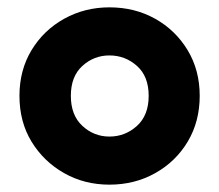

<svg xmlns="http://www.w3.org/2000/svg" viewBox="-20 -497 597 523"><path d="M278 6Q210 6 154.5 -25.5Q99 -57 66 -111Q33 -165 33 -236Q33 -306 66 -360.5Q99 -415 155 -446Q211 -477 278 -477Q347 -477 402.5 -446Q458 -415 491 -360.5Q524 -306 524 -236Q524 -166 491.5 -111.5Q459 -57 403 -25.5Q347 6 278 6ZM278 -125Q321 -125 353 -154Q385 -183 385 -236Q385 -289 353 -317.5Q321 -346 278 -346Q236 -346 204.5 -317.5Q173 -289 173 -236Q173 -183 204.5 -154Q236 -125 278 -125Z"/></svg>

Font: Lil Grotesk Black
Style: Regular
Weight: 900
Designer: Bastien Sozeau
Foundry: NBR — Bastien Sozeau
Version: Version 3.003; ttfautohint (v1.8.4.7-5d5b);gftools[0.9.33]